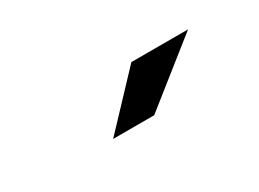

<svg xmlns="http://www.w3.org/2000/svg" viewBox="-23 -918 646 478"><g transform="rotate(-30 300.0 -678.5)"><path d="M329 -607 509 -750H346L211 -607Z"/></g></svg>

Font: Montserrat-Alt1
Style: Bold
Weight: 700
Designer: Differentunic
Foundry: Differentunic
Version: Version 7.222